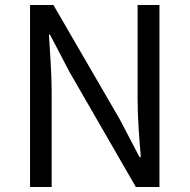

<svg xmlns="http://www.w3.org/2000/svg" viewBox="-20 -753 763 773"><path d="M101 0H188V-385C188 -462 181 -540 177 -614H181L260 -463L527 0H622V-733H534V-352C534 -276 541 -193 547 -120H542L463 -271L195 -733H101Z"/></svg>

Font: Source Han Sans JP
Style: Regular
Weight: 400
Designer: Ryoko NISHIZUKA 西塚涼子 (kana, bopomofo & ideographs); Paul D. Hunt (Latin, Greek & Cyrillic); Sandoll Communications 산돌커뮤니
Foundry: Adobe
Version: Version 2.004;hotconv 1.0.118;makeotfexe 2.5.65603